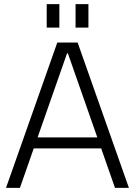

<svg xmlns="http://www.w3.org/2000/svg" viewBox="-20 -905 650 925"><path d="M256 -700H354L601 0H534L307 -648H303L76 0H9ZM129 -243H480V-190H129ZM266 -885V-772H205V-885ZM406 -885V-772H344V-885Z"/></svg>

Font: Pathway Extreme 8pt Thin 12pt ExtraLight
Style: Regular
Weight: 250
Version: Version 1.001;gftools[0.9.26]